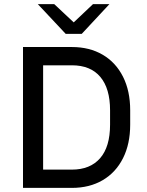

<svg xmlns="http://www.w3.org/2000/svg" viewBox="-20 -915 715 935"><path d="M614 -378V-308Q614 -214 579 -144.5Q544 -75 480 -37.5Q416 0 330 0H92V-686H330Q416 -686 480 -648.5Q544 -611 579 -541.5Q614 -472 614 -378ZM190 -597V-89H330Q419 -89 467.5 -144.5Q516 -200 516 -308V-378Q516 -484 468.5 -540.5Q421 -597 330 -597ZM378 -750H300L164 -895H244L339 -806L433 -895H513Z"/></svg>

Font: Chivo
Style: Regular
Weight: 400
Designer: Hector Gatti
Foundry: Omnibus-Type
Version: Version 1.006; ttfautohint (v1.4.1)